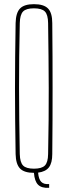

<svg xmlns="http://www.w3.org/2000/svg" viewBox="-20 -825 324 922"><path d="M216 77Q180 79 163 62.2Q146 45.5 143 5Q96 5 76 -16Q56 -37 55 -85Q53.5 -169.5 52.8 -246.8Q52 -324 52 -399.5Q52 -475 52.8 -552.2Q53.5 -629.5 55 -714Q56 -763 76 -784Q96 -805 143 -805Q190.5 -805 210.8 -784Q231 -763 231 -714Q232 -629.5 232.2 -552.2Q232.5 -475 232.5 -399.5Q232.5 -324 232.2 -246.8Q232 -169.5 231 -85Q231 -42.5 215 -21.5Q199 -0.5 163 4Q165.5 35.5 178 48.2Q190.5 61 216 59ZM143 -15Q180.5 -15 195.5 -30.2Q210.5 -45.5 211 -85Q213 -171 213.5 -249.2Q214 -327.5 214 -403Q214 -478.5 213 -555Q212 -631.5 211 -714Q210.5 -754.5 195.5 -769.8Q180.5 -785 143 -785Q105.5 -785 90.8 -769.8Q76 -754.5 75 -714Q73 -631.5 72.2 -555Q71.5 -478.5 71.5 -403Q71.5 -327.5 72.5 -249.2Q73.5 -171 75 -85Q76 -45.5 90.8 -30.2Q105.5 -15 143 -15Z"/></svg>

Font: Big Shoulders Display SC Thin
Style: Regular
Weight: 100
Designer: Patric King
Foundry: XO Type Co
Version: Version 2.002